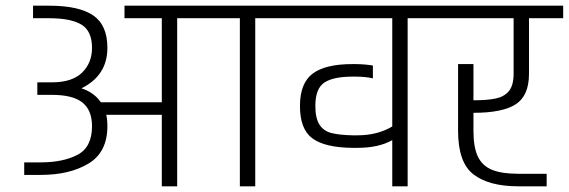

<svg xmlns="http://www.w3.org/2000/svg" viewBox="-20 -654 1997 674"><path d="M996 -590H876V0H822V-590H602V0H548V-251H353Q357 -234 357 -211Q357 -120 291 -80Q225 -40 123 -40H65V-84H123Q201 -84 252 -110.5Q303 -137 303 -211Q303 -267 269.5 -294Q236 -321 162 -321H111V-365H163Q233 -365 268 -399Q303 -433 303 -486Q303 -545 266 -567.5Q229 -590 153 -590H96V-634H153Q257 -634 307 -600Q357 -566 357 -486Q357 -389 266 -344Q311 -329 334 -295H548V-590H417V-634H996Z M1531 -634V-590H1411V0H1357V-162Q1309 -135 1235 -135H1217Q1121 -136 1077 -168Q1033 -200 1033 -282Q1033 -362 1077.5 -395.5Q1122 -429 1217 -429H1229Q1244 -429 1261 -427.5Q1278 -426 1289 -424V-379Q1262 -385 1229 -385H1217Q1150 -385 1118.5 -364Q1087 -343 1087 -282Q1087 -239 1101.5 -216.5Q1116 -194 1143.5 -187Q1171 -180 1217 -179H1235Q1305 -179 1357 -210V-590H976V-634Z M1642 -258V-195Q1642 -137 1657.5 -104.5Q1673 -72 1707 -58Q1741 -44 1799 -44H1899V0H1799Q1697 0 1642.5 -41.5Q1588 -83 1588 -195V-429H1642V-302H1643Q1692 -302 1721.5 -308.5Q1751 -315 1767 -335Q1783 -355 1783 -395V-590H1511V-634H1957V-590H1837V-395Q1837 -318 1790.5 -288Q1744 -258 1643 -258Z"/></svg>

Font: Biryani ExtraLight
Style: Regular
Weight: 275
Designer: Dan Reynolds and Mathieu Reguer
Foundry: Dan Reynolds and Mathieu Reguer
Version: Version 1.004; ttfautohint (v1.1) -l 5 -r 5 -G 72 -x 0 -D la